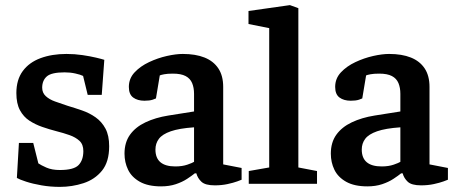

<svg xmlns="http://www.w3.org/2000/svg" viewBox="-20 -719 1785 751"><path d="M214 12Q177 12 142.5 6Q108 0 82 -8.5Q56 -17 46 -23L54 -160H110L130 -80Q140 -73 161.5 -63.5Q183 -54 214 -54Q269 -54 287.5 -73.5Q306 -93 306 -128Q306 -154 291 -168Q276 -182 252 -190.5Q228 -199 200 -206Q173 -213 145.5 -222.5Q118 -232 95 -247Q72 -262 58 -288Q44 -314 44 -355Q44 -407 69 -441Q94 -475 138.5 -491.5Q183 -508 240 -508Q272 -508 302.5 -503.5Q333 -499 356 -493.5Q379 -488 388 -485L378 -348H323L305 -422Q295 -427 275 -431.5Q255 -436 233 -436Q181 -436 163 -420Q145 -404 145 -376Q145 -356 159 -343Q173 -330 195.5 -322Q218 -314 245 -305Q272 -297 301 -287Q330 -277 354 -260Q378 -243 392.5 -216Q407 -189 407 -147Q407 -86 379 -51.5Q351 -17 306.5 -2.5Q262 12 214 12Z M610 10Q559 10 527 -8Q495 -26 481 -55Q467 -84 467 -118Q467 -162 488.5 -192Q510 -222 549 -240.5Q588 -259 638 -267L739 -283V-352Q739 -376 731.5 -394Q724 -412 706 -421.5Q688 -431 656 -431Q635 -431 622 -428.5Q609 -426 605 -424L590 -334Q589 -333 577 -329Q565 -325 545 -325Q518 -325 501 -337.5Q484 -350 484 -379Q484 -412 506.5 -436Q529 -460 563 -476Q597 -492 632.5 -500Q668 -508 695 -508Q745 -508 780 -494Q815 -480 834 -451.5Q853 -423 853 -379V-76L925 -62V-16Q923 -15 908 -9.5Q893 -4 870 1Q847 6 820 6Q783 6 768 -8Q753 -22 748 -41H742Q731 -32 712 -19.5Q693 -7 667.5 1.5Q642 10 610 10ZM666 -68Q693 -68 713 -75Q733 -82 739 -86V-221Q681 -217 648 -205.5Q615 -194 601.5 -176Q588 -158 588 -134Q588 -68 666 -68Z M953 0V-50L1033 -64V-609L952 -625V-676L1114 -699L1147 -687V-64L1220 -50V0Z M1417 10Q1366 10 1334 -8Q1302 -26 1288 -55Q1274 -84 1274 -118Q1274 -162 1295.5 -192Q1317 -222 1356 -240.5Q1395 -259 1445 -267L1546 -283V-352Q1546 -376 1538.5 -394Q1531 -412 1513 -421.5Q1495 -431 1463 -431Q1442 -431 1429 -428.5Q1416 -426 1412 -424L1397 -334Q1396 -333 1384 -329Q1372 -325 1352 -325Q1325 -325 1308 -337.5Q1291 -350 1291 -379Q1291 -412 1313.5 -436Q1336 -460 1370 -476Q1404 -492 1439.5 -500Q1475 -508 1502 -508Q1552 -508 1587 -494Q1622 -480 1641 -451.5Q1660 -423 1660 -379V-76L1732 -62V-16Q1730 -15 1715 -9.5Q1700 -4 1677 1Q1654 6 1627 6Q1590 6 1575 -8Q1560 -22 1555 -41H1549Q1538 -32 1519 -19.5Q1500 -7 1474.5 1.5Q1449 10 1417 10ZM1473 -68Q1500 -68 1520 -75Q1540 -82 1546 -86V-221Q1488 -217 1455 -205.5Q1422 -194 1408.5 -176Q1395 -158 1395 -134Q1395 -68 1473 -68Z"/></svg>

Font: Faustina SemiBold
Style: Regular
Weight: 600
Designer: Alfonso Garcia
Foundry: http://www.omnibus-type.com
Version: Version 1.200